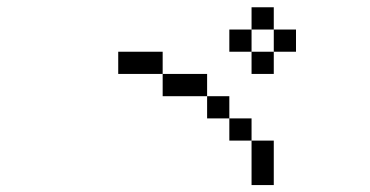

<svg xmlns="http://www.w3.org/2000/svg" viewBox="-20 -708 1040 540"><path d="M812.5 -562.5V-625H750V-562.5H687.5V-500H750V-562.5ZM687.5 -312.5Q687.5 -312.5 687.5 -187.5H750Q750 -187.5 750 -312.5ZM687.5 -312.5V-375H625V-312.5ZM625 -375V-437.5H562.5V-375ZM562.5 -437.5V-500H437.5V-437.5ZM437.5 -500V-562.5H312.5V-500ZM687.5 -562.5V-625H625V-562.5ZM687.5 -625H750V-687.5H687.5Z"/></svg>

Font: CalcUnifontExMono
Style: Regular
Weight: 500
Version: Version 15.0.06